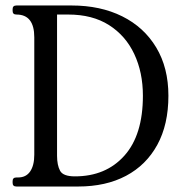

<svg xmlns="http://www.w3.org/2000/svg" viewBox="-20 -680 665 700"><path d="M241 -660Q346 -660 425.5 -620.5Q505 -581 549.5 -507Q594 -433 594 -331Q594 -226 553.5 -152Q513 -78 439.5 -39Q366 0 265 0H40Q26 0 26 -13V-20Q26 -33 40 -33H46Q75 -33 90 -55Q105 -77 105 -116V-544Q105 -627 40 -627Q26 -627 26 -640V-647Q26 -660 40 -660ZM188 -112Q188 -78 199 -57.5Q210 -37 253 -37Q366 -37 433.5 -112.5Q501 -188 501 -331Q501 -416 469.5 -483Q438 -550 377.5 -588.5Q317 -627 229 -627H188Z"/></svg>

Font: Young Serif Light
Style: Regular
Weight: 300
Designer: Bastien Sozeau
Foundry: NBR — Bastien Sozeau
Version: Version 5.001